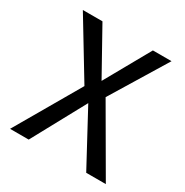

<svg xmlns="http://www.w3.org/2000/svg" viewBox="-163 -841 941 974"><g transform="rotate(30 307.5 -353.5)"><path d="M245.6 -376.4 45.6 -706.7H160.5L307.7 -442.6L455.9 -706.7H565.1L366.7 -381.5L588.2 0H473.3L305.6 -311.3L136.4 0H27.2Z"/></g></svg>

Font: Fira Code Fixed Retina
Style: Regular
Weight: 450
Monospace: yes
Designer: Carrois Corporate, Edenspiekermann AG, Nikita Prokopov
Foundry: Carrois Corporate, Edenspiekermann AG, Nikita Prokopov
Version: Version 5.002